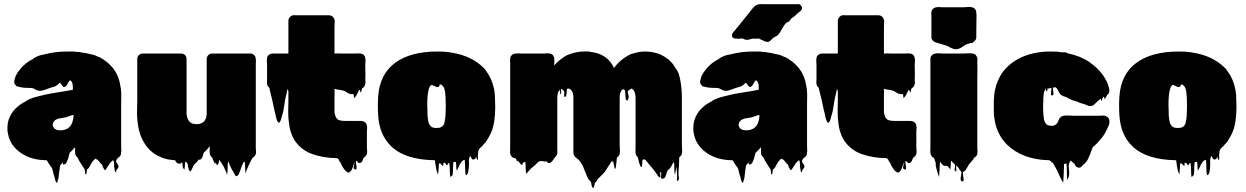

<svg xmlns="http://www.w3.org/2000/svg" viewBox="-20 -786 6193 954"><path d="M583 -36Q583 -32 582 -30Q582 -17 577 -11Q576 -9 573 -6.5Q570 -4 567 -2Q556 9 557 16Q558 23 563 28Q568 33 569 40Q570 47 559 58Q558 61 557.5 64.5Q557 68 555 70Q554 71 551 65Q550 60 549 54Q548 48 547 42Q546 25 546.5 22.5Q547 20 542 9L538 13Q535 16 532.5 18Q530 20 527 24Q523 30 519 36Q515 42 511 48Q510 49 508 53Q506 57 504 58Q499 60 496 53Q493 46 491 44Q490 41 489.5 38Q489 35 487 32Q485 31 481 27Q479 25 478 23L468 11L463 6Q461 7 458 5Q455 3 453 2Q448 7 448 8Q440 15 434.5 24.5Q429 34 424 44Q423 46 420.5 49Q418 52 415 54Q413 56 412 56Q411 62 410.5 68.5Q410 75 408 81Q407 82 405.5 80.5Q404 79 404 78Q402 70 402.5 66.5Q403 63 399 51Q398 51 397.5 50.5Q397 50 397 50Q397 49 395 47Q395 45 393.5 44Q392 43 392 43L383 28L371 9Q370 5 368 1.5Q366 -2 364 -5L363 -6Q359 -9 355 -16Q355 -17 354.5 -17.5Q354 -18 354 -19Q353 -24 353 -30.5Q353 -37 353 -47V-55Q351 -53 350 -51L347 -48Q338 -37 327 -28Q323 -18 321 -7.5Q319 3 314 13Q313 17 310.5 21.5Q308 26 304 29Q303 30 298.5 31Q294 32 293 31Q292 28 292 24.5Q292 21 292 18Q291 21 289.5 23.5Q288 26 286 28Q285 30 283 31.5Q281 33 279 35Q276 51 274.5 65.5Q273 80 271 96Q270 100 269 104.5Q268 109 266 114Q266 119 263 122Q262 123 259 120Q258 118 257 115.5Q256 113 255 111Q254 106 251 94.5Q248 83 246 79Q245 75 244 70.5Q243 66 242 62Q241 59 240.5 55.5Q240 52 238 48L235 45Q232 41 229 36.5Q226 32 223 28Q222 25 220 22.5Q218 20 216 16Q215 14 214 12.5Q213 11 211 10H203Q138 8 91.5 -21Q45 -50 27 -95Q26 -98 25 -101Q24 -104 23 -107Q23 -108 22.5 -109Q22 -110 22 -111Q21 -116 20 -120.5Q19 -125 18 -129Q17 -135 17 -141.5Q17 -148 17 -154Q17 -158 17.5 -161Q18 -164 18 -168L19 -175Q22 -191 28 -204Q42 -236 71 -259Q77 -264 83 -268Q89 -272 96 -276L109 -283Q111 -285 114 -287Q117 -289 120 -290Q122 -292 125 -293Q128 -294 131 -295Q142 -300 153.5 -303Q165 -306 177 -309Q191 -313 205.5 -316Q220 -319 236 -322L260 -326Q274 -328 287.5 -330.5Q301 -333 315 -335Q319 -335 320 -336L342 -340V-356Q342 -352 341.5 -358Q341 -364 341 -365Q341 -364 340.5 -367.5Q340 -371 340 -370Q340 -371 339.5 -372Q339 -373 339 -374Q337 -380 331 -386Q330 -386 330 -386.5Q330 -387 328 -387Q326 -386 323.5 -383Q321 -380 320 -378Q317 -373 313 -365.5Q309 -358 303 -355Q296 -351 290 -360Q284 -369 280 -373Q278 -375 277 -375L268 -366Q265 -364 262 -362Q259 -360 256 -358Q250 -355 243.5 -353.5Q237 -352 231 -350Q219 -346 207.5 -341.5Q196 -337 184 -335Q169 -333 156 -341.5Q143 -350 128 -349Q114 -349 100.5 -350Q87 -351 73 -355Q69 -357 68 -357Q67 -357 66 -356Q65 -355 64 -356Q63 -357 62.5 -358Q62 -359 60 -360Q59 -362 57 -364Q55 -366 55 -366Q54 -367 52 -371Q50 -377 51 -383.5Q52 -390 54 -396Q55 -399 56 -402Q57 -405 58 -409Q68 -428 80 -442Q91 -456 106.5 -469Q122 -482 142 -492Q150 -499 161 -504Q171 -509 182.5 -512Q194 -515 206 -517Q229 -523 256 -526.5Q283 -530 315 -530H335Q341 -530 346 -530Q351 -530 354 -529L361 -528H366Q379 -528 385 -525Q402 -524 419 -519Q431 -517 442.5 -514Q454 -511 463 -506Q476 -502 488.5 -494Q501 -486 511 -478Q511 -477 511.5 -477Q512 -477 512 -477Q515 -475 517.5 -472.5Q520 -470 522 -468Q570 -425 579 -353Q580 -352 580 -350Q583 -329 582.5 -308Q582 -287 582 -266V-59Q582 -54 582.5 -48Q583 -42 583 -36ZM345 -203V-215Q345 -216 343 -215Q342 -215 340.5 -214.5Q339 -214 338 -214Q334 -212 329 -210.5Q324 -209 319 -207Q309 -203 298.5 -201.5Q288 -200 277 -198Q272 -197 266 -195Q260 -193 255 -190Q251 -187 249 -184Q242 -175 242 -166Q242 -159 249 -148Q251 -147 253.5 -145.5Q256 -144 259 -142L264 -140Q277 -139 278 -138.5Q279 -138 290 -139Q333 -145 342 -188Q344 -194 344 -199Q344 -202 345 -203Z M1252 -27Q1251 -25 1251 -22.5Q1251 -20 1250 -18Q1250 -17 1249.5 -16.5Q1249 -16 1249 -16Q1249 -15 1248.5 -14.5Q1248 -14 1248 -14Q1248 -14 1246 -12Q1245 -9 1239 -5Q1237 -2 1234 0Q1231 4 1228.5 9Q1226 14 1224 18Q1220 26 1216 35Q1212 44 1208 53L1204 63Q1203 65 1202 70.5Q1201 76 1200 73Q1198 59 1198 45Q1198 31 1196 17Q1196 17 1192 19Q1191 19 1191 19.5Q1191 20 1190 20Q1186 27 1182.5 36Q1179 45 1176 54Q1175 57 1174 60.5Q1173 64 1171 68Q1169 72 1167 77.5Q1165 83 1160 87Q1153 93 1147.5 83.5Q1142 74 1140 69Q1138 65 1135 60.5Q1132 56 1130 52Q1127 46 1124 40Q1121 34 1119 28L1116 19Q1113 17 1113 18Q1111 34 1111 49.5Q1111 65 1109 81Q1108 83 1107 78.5Q1106 74 1105 72Q1103 69 1101 63Q1097 55 1093.5 46.5Q1090 38 1085 31Q1079 21 1069 8Q1068 13 1067.5 18Q1067 23 1065 28Q1064 29 1063 30Q1062 31 1061 33Q1057 33 1057 34L1052 21Q1052 22 1051 24Q1050 26 1049 28Q1048 29 1047 26Q1046 23 1045 22Q1043 18 1041 13.5Q1039 9 1037 5Q1036 3 1035.5 0Q1035 -3 1033 -5Q1031 -6 1030 -7Q1029 -9 1027 -11Q1025 -15 1024 -16Q1022 -22 1022 -26Q1021 -31 1021.5 -35.5Q1022 -40 1022 -47V-60Q1021 -58 1018 -55Q1017 -52 1010 -45L1007 -42Q1007 -41 1006.5 -41Q1006 -41 1006 -40L993 -28Q989 -19 987 -9.5Q985 0 977 6Q970 12 968 4Q967 8 965 10.5Q963 13 958 19L953 24Q947 28 943 34L935 51Q934 53 931.5 58Q929 63 927 65Q923 66 921.5 63Q920 60 919 58Q918 55 917 51.5Q916 48 915 45Q914 40 913.5 35Q913 30 911 26Q907 22 905 19H904Q903 19 902 18Q901 17 900 18Q899 28 898.5 38Q898 48 896 58Q896 59 895 56Q894 53 892 52Q891 50 890 49Q889 48 888 46Q887 40 887 33.5Q887 27 885 21Q884 22 884 21.5Q884 21 884 21Q883 22 881 22Q881 23 880.5 23Q880 23 880 23Q879 24 878.5 25Q878 26 876 27Q875 28 873 27.5Q871 27 869 27Q861 26 857 21.5Q853 17 850 10H845Q843 10 841 9.5Q839 9 837 9Q831 9 828 8Q820 7 812 5.5Q804 4 796 1Q789 0 782 -4Q772 -8 762.5 -13Q753 -18 744 -24Q726 -37 714 -52Q709 -57 705 -63.5Q701 -70 696 -77Q683 -98 674.5 -125.5Q666 -153 663 -186Q660 -209 661 -237Q662 -265 662 -286V-493Q662 -502 667 -509L673 -515Q680 -520 688.5 -520Q697 -520 705 -520H880Q884 -520 890 -518Q899 -515 902 -509Q904 -507 906 -501Q907 -497 907 -488V-218Q909 -205 913.5 -193.5Q918 -182 933 -173Q939 -171 941 -171Q946 -170 949.5 -169.5Q953 -169 957 -169Q962 -169 965.5 -169.5Q969 -170 973 -171Q975 -171 976 -172Q978 -173 980.5 -174Q983 -175 985 -176L993 -181Q998 -188 1003 -197Q1005 -202 1005.5 -207Q1006 -212 1007 -217V-493Q1007 -504 1015 -512Q1023 -520 1034 -520H1208Q1221 -520 1227.5 -520Q1234 -520 1243 -512Q1248 -507 1249.5 -501.5Q1251 -496 1251 -491Q1252 -486 1251.5 -480Q1251 -474 1251 -469V-55Q1251 -51 1251 -47Q1251 -43 1252 -38ZM1029 -8Q1029 -8 1029 -8Q1029 -8 1030 -7Q1030 -7 1030 -7Q1030 -7 1030 -7Q1029 -8 1029 -8Z M1803 -22V-20Q1802 -19 1802 -18Q1802 -17 1801.5 -17Q1801 -17 1801 -16Q1801 -15 1799 -13Q1797 -10 1794.5 -7.5Q1792 -5 1788 -3Q1784 3 1782.5 9Q1781 15 1776 20Q1769 26 1763 23.5Q1757 21 1753 14Q1749 14 1749 15Q1748 21 1750 31.5Q1752 42 1752 49.5Q1752 57 1745 56Q1735 54 1738 41.5Q1741 29 1741 19Q1737 31 1732.5 46Q1728 61 1718 69Q1711 74 1705 69Q1699 64 1694 60Q1686 50 1680 39Q1674 28 1669 16Q1669 17 1668.5 18.5Q1668 20 1668 21Q1667 18 1666.5 15Q1666 12 1664 8L1656 0H1655Q1587 -1 1533 -20Q1479 -39 1447 -84Q1443 -89 1439.5 -96Q1436 -103 1433 -109Q1431 -114 1429 -119.5Q1427 -125 1425 -130Q1421 -142 1418.5 -155.5Q1416 -169 1415 -182Q1412 -202 1412 -232Q1412 -262 1413 -285V-333L1409 -345L1401 -309Q1401 -307 1400 -306Q1395 -284 1391.5 -256.5Q1388 -229 1380 -207Q1379 -201 1377 -194.5Q1375 -188 1372 -183Q1370 -179 1370 -179Q1365 -174 1362 -179Q1359 -181 1357.5 -185.5Q1356 -190 1354 -194L1351 -206L1348 -221Q1345 -232 1342.5 -242.5Q1340 -253 1338 -264Q1335 -278 1332 -292Q1329 -306 1325 -320L1320 -341Q1320 -343 1319.5 -344Q1319 -345 1319 -346Q1319 -349 1317 -351Q1316 -352 1315 -353.5Q1314 -355 1312 -356Q1312 -356 1309 -361Q1309 -362 1308.5 -362.5Q1308 -363 1308 -364Q1308 -365 1307.5 -366Q1307 -367 1307 -368Q1306 -374 1306.5 -381Q1307 -388 1307 -395V-462Q1307 -471 1306 -482Q1305 -493 1308 -502Q1311 -512 1319 -515Q1324 -519 1328.5 -519.5Q1333 -520 1337 -520H1413V-683Q1413 -692 1420 -701Q1421 -703 1425 -705Q1428 -708 1432 -709Q1437 -711 1442 -710.5Q1447 -710 1452 -710H1615Q1626 -710 1633 -703Q1638 -700 1641 -691Q1643 -687 1643 -683.5Q1643 -680 1643 -675Q1643 -669 1642.5 -663Q1642 -657 1642 -651V-520H1650Q1657 -521 1664 -520.5Q1671 -520 1678 -520H1740Q1748 -520 1756.5 -520.5Q1765 -521 1773 -520Q1792 -517 1795 -497Q1797 -489 1796 -480Q1795 -471 1795 -463Q1795 -446 1795.5 -426.5Q1796 -407 1795 -389Q1796 -386 1796 -378Q1796 -369 1793 -363Q1792 -358 1788 -354Q1787 -353 1786 -352Q1785 -351 1784 -350Q1784 -350 1783.5 -349.5Q1783 -349 1782 -349Q1782 -349 1781.5 -348.5Q1781 -348 1780 -348Q1779 -346 1778.5 -344Q1778 -342 1777 -340Q1777 -336 1775 -332Q1775 -326 1772 -327Q1770 -327 1770 -332Q1770 -338 1768 -339Q1768 -341 1766 -339Q1766 -339 1764 -337Q1763 -336 1762 -334Q1761 -332 1760 -330Q1757 -325 1754.5 -319Q1752 -313 1748 -308Q1747 -307 1746.5 -306Q1746 -305 1744 -303Q1743 -302 1742 -300Q1741 -298 1740 -299Q1738 -304 1738 -309Q1738 -314 1736 -319Q1734 -318 1729 -318Q1723 -318 1717 -320Q1708 -323 1700.5 -328.5Q1693 -334 1685 -336Q1678 -338 1671.5 -339Q1665 -340 1658 -341Q1652 -341 1646 -344Q1647 -344 1644.5 -344.5Q1642 -345 1642 -345V-337Q1643 -333 1642.5 -323.5Q1642 -314 1642 -306V-235Q1642 -232 1642 -229Q1642 -226 1643 -223Q1644 -219 1645 -214.5Q1646 -210 1648 -206Q1655 -191 1668 -188Q1681 -185 1697 -185H1776Q1782 -185 1790 -181Q1799 -176 1802 -166Q1803 -164 1803 -161Q1805 -154 1804 -146.5Q1803 -139 1803 -132V-55Q1803 -48 1804 -39Q1805 -30 1803 -22Z M2440 -276Q2441 -260 2440.5 -244Q2440 -228 2439 -213Q2437 -182 2430 -155.5Q2423 -129 2410 -107Q2406 -100 2402 -93Q2398 -86 2393 -79Q2388 -73 2382 -68Q2382 -67 2381.5 -66.5Q2381 -66 2381 -66Q2377 -60 2371 -56Q2370 -55 2369 -54Q2368 -53 2366 -51Q2365 -50 2364 -49Q2363 -48 2362 -47L2356 -34Q2356 -30 2356 -26.5Q2356 -23 2355 -19Q2354 -12 2355 -0.5Q2356 11 2351 7Q2348 4 2347.5 -0.5Q2347 -5 2347 -9Q2347 -7 2345 -5Q2344 -2 2341.5 1.5Q2339 5 2335 6Q2328 9 2323.5 1.5Q2319 -6 2317 -10Q2317 -10 2317 -10.5Q2317 -11 2316 -12Q2309 1 2310 17.5Q2311 34 2309 50Q2309 54 2308 59.5Q2307 65 2306 70Q2305 76 2301 81Q2301 84 2297 84Q2293 82 2293 79Q2291 62 2291 44Q2291 26 2289 9Q2289 9 2288.5 8.5Q2288 8 2287 8Q2284 9 2281 11Q2278 13 2276 15Q2269 22 2264 32Q2261 38 2258.5 44Q2256 50 2253 55Q2252 56 2250.5 59.5Q2249 63 2249 62Q2247 51 2247 40Q2247 29 2245 19Q2247 19 2239.5 18.5Q2232 18 2233 19Q2231 35 2231 51Q2231 67 2229 83Q2229 84 2225.5 87Q2222 90 2221 91Q2220 92 2218.5 92.5Q2217 93 2217 92Q2215 75 2215 57.5Q2215 40 2212 23Q2209 24 2207 26Q2205 28 2205 28Q2204 29 2203.5 31.5Q2203 34 2201 36Q2200 36 2196 32Q2195 30 2194.5 28Q2194 26 2192 25Q2192 24 2191.5 24Q2191 24 2191 24Q2190 23 2190 23.5Q2190 24 2189 23H2183Q2183 27 2183 31Q2183 35 2181 40Q2181 40 2173 31Q2168 26 2168 26.5Q2168 27 2165 26Q2161 26 2161 25Q2160 39 2159.5 52.5Q2159 66 2157 80Q2157 82 2155.5 78Q2154 74 2153 72Q2152 69 2151 66.5Q2150 64 2149 61Q2146 48 2144.5 35.5Q2143 23 2141 10H2135Q1999 7 1930 -53L1924 -59Q1865 -115 1859 -213Q1856 -260 1859 -307Q1867 -418 1943.5 -474Q2020 -530 2153 -530H2162Q2176 -530 2190 -529Q2204 -528 2217 -526Q2219 -526 2220 -525Q2323 -510 2385 -447Q2387 -445 2390.5 -440.5Q2394 -436 2395 -434Q2423 -397 2433 -351Q2433 -350 2433.5 -349Q2434 -348 2434 -347Q2438 -330 2439 -311.5Q2440 -293 2440 -276ZM2122 -157Q2125 -155 2129 -153Q2140 -150 2146 -150Q2152 -150 2158 -151H2164Q2168 -153 2171.5 -154.5Q2175 -156 2178 -158Q2186 -166 2188.5 -177Q2191 -188 2192 -198Q2193 -204 2193.5 -211Q2194 -218 2194 -225Q2195 -239 2195 -258Q2195 -277 2194 -292Q2194 -297 2194 -302Q2194 -307 2193 -311Q2193 -315 2192.5 -318.5Q2192 -322 2192 -326Q2189 -352 2178 -361Q2174 -365 2172.5 -365.5Q2171 -366 2169 -366Q2168 -366 2167 -366.5Q2166 -367 2165 -366Q2164 -365 2163.5 -361.5Q2163 -358 2161 -356Q2160 -354 2155.5 -353.5Q2151 -353 2149 -354Q2143 -355 2138 -360H2132Q2131 -361 2130 -362.5Q2129 -364 2127 -365Q2124 -365 2121 -362Q2114 -356 2111 -345.5Q2108 -335 2106 -321Q2105 -318 2105 -313Q2105 -310 2104.5 -306.5Q2104 -303 2104 -299Q2103 -291 2103 -280Q2103 -269 2103 -258Q2103 -251 2103.5 -244.5Q2104 -238 2104 -231Q2104 -224 2104 -217Q2104 -210 2105 -205Q2107 -187 2109.5 -177Q2112 -167 2122 -157Z M3368 -67Q3368 -57 3369 -45Q3370 -33 3368 -22Q3368 -21 3367.5 -20.5Q3367 -20 3367 -18Q3366 -15 3362 -11Q3359 -7 3355 -4Q3354 16 3353.5 36Q3353 56 3351 76Q3351 85 3353 95.5Q3355 106 3348 112Q3342 116 3343.5 102.5Q3345 89 3344 82Q3343 71 3343 61Q3343 51 3342 41Q3341 47 3341 47Q3341 47 3341 49Q3341 51 3337 64Q3336 68 3335 76.5Q3334 85 3333 81Q3330 66 3330.5 50.5Q3331 35 3329 19Q3329 19 3328.5 19Q3328 19 3328 20Q3326 22 3324 25Q3322 28 3320 31Q3320 32 3318 36Q3315 40 3312.5 44.5Q3310 49 3306 53Q3300 59 3297 61Q3293 70 3289 85Q3285 100 3273 102Q3266 103 3265 97Q3264 91 3265 83Q3266 75 3265 71Q3264 69 3262.5 68.5Q3261 68 3261 69Q3259 75 3261 86Q3263 97 3257 95Q3250 91 3247 86Q3247 86 3246.5 83.5Q3246 81 3244 80Q3241 76 3238 71.5Q3235 67 3232 63L3220 48L3217 45Q3212 40 3205 30.5Q3198 21 3191 13L3189 11Q3187 9 3181 5Q3180 5 3178 7Q3173 7 3173 8Q3171 16 3171 25Q3171 34 3169 43Q3167 45 3165 43Q3162 41 3159.5 33.5Q3157 26 3156 24Q3154 17 3152.5 9.5Q3151 2 3149 -5Q3147 -7 3147 -7Q3146 -8 3145 -9Q3144 -10 3143 -11Q3141 -13 3141 -15Q3140 -16 3140 -18Q3139 -18 3139 -18.5Q3139 -19 3139 -19Q3137 -27 3137.5 -36Q3138 -45 3138 -52V-290Q3138 -298 3137.5 -307Q3137 -316 3135 -323Q3135 -324 3134 -325Q3134 -327 3132 -331L3129 -337Q3127 -339 3124.5 -341.5Q3122 -344 3119 -345Q3119 -346 3118.5 -346Q3118 -346 3118 -346Q3116 -346 3114 -344Q3112 -342 3110 -341Q3098 -335 3099 -328Q3100 -321 3103 -311Q3106 -301 3098 -286Q3098 -286 3093 -288Q3090 -291 3089 -293Q3088 -304 3087.5 -315Q3087 -326 3085 -337Q3082 -338 3082 -341H3081Q3074 -343 3073 -342Q3066 -336 3061 -322Q3060 -318 3059.5 -312Q3059 -306 3059 -301V-65Q3059 -55 3060 -44Q3061 -33 3059 -22Q3059 -22 3058.5 -19.5Q3058 -17 3058 -18Q3057 -16 3056 -14Q3055 -12 3053 -10Q3051 -8 3048 -5.5Q3045 -3 3045 -3Q3044 6 3043.5 15Q3043 24 3041 33Q3041 43 3038 52Q3038 53 3036.5 53Q3035 53 3035 52Q3033 50 3031 37Q3029 24 3028 23Q3028 21 3027.5 19.5Q3027 18 3027 17Q3025 19 3024 19Q3022 15 3022 13Q3018 17 3014.5 22Q3011 27 3008 33Q3004 38 3001 43Q2998 48 2995 53Q2991 58 2988 63.5Q2985 69 2980 74Q2975 80 2969 85Q2963 90 2958 96L2950 104Q2948 108 2944.5 113.5Q2941 119 2936 122Q2935 126 2934.5 130Q2934 134 2932 139Q2931 141 2930.5 143.5Q2930 146 2928 148Q2926 149 2923 144Q2921 141 2919 133Q2918 129 2918 125.5Q2918 122 2916 118Q2918 120 2914.5 116Q2911 112 2909 111Q2908 109 2907 107.5Q2906 106 2904 104Q2897 92 2893 81Q2889 73 2886 64Q2883 55 2879 46L2876 39Q2872 31 2868.5 25.5Q2865 20 2860 13Q2853 5 2843.5 -1.5Q2834 -8 2830 -19Q2829 -24 2829 -30.5Q2829 -37 2829 -43V-306Q2829 -310 2828.5 -313Q2828 -316 2827 -319Q2827 -321 2826.5 -322Q2826 -323 2826 -324Q2825 -327 2823.5 -330.5Q2822 -334 2820 -336Q2814 -343 2808 -346Q2806 -346 2802.5 -345.5Q2799 -345 2798 -345Q2798 -344 2797.5 -344Q2797 -344 2797 -344Q2796 -336 2795.5 -327Q2795 -318 2793 -309Q2792 -307 2788.5 -305Q2785 -303 2784 -306Q2782 -314 2783.5 -322Q2785 -330 2780 -339Q2779 -339 2779 -339.5Q2779 -340 2778 -340Q2782 -336 2782 -334.5Q2782 -333 2772 -343Q2772 -344 2768 -344Q2767 -338 2768.5 -331Q2770 -324 2765 -319Q2761 -316 2763 -325Q2765 -334 2760 -338L2757 -335V-334Q2756 -333 2753 -327Q2753 -326 2752.5 -325Q2752 -324 2752 -323Q2750 -315 2749.5 -306.5Q2749 -298 2749 -290V-47Q2749 -43 2749.5 -37.5Q2750 -32 2749 -27Q2749 -21 2748 -18L2745 -13Q2744 -11 2742.5 -9.5Q2741 -8 2739 -6Q2735 -2 2734 0Q2731 5 2727 10.5Q2723 16 2718 20Q2716 22 2714 23Q2707 26 2701.5 21.5Q2696 17 2691 13Q2691 16 2690 17Q2689 18 2684 16.5Q2679 15 2678 15Q2664 12 2654 19Q2650 23 2646 27Q2642 31 2638 35Q2632 41 2625.5 45.5Q2619 50 2614 56Q2613 57 2608.5 62Q2604 67 2598 74Q2594 78 2594 77Q2592 62 2592 47Q2592 32 2590 17Q2589 18 2587 19Q2585 20 2583 21Q2582 22 2580.5 22Q2579 22 2578 23Q2577 25 2576.5 28.5Q2576 32 2574 34Q2573 35 2569 31Q2565 27 2565 27Q2561 23 2558.5 19Q2556 15 2552 11Q2552 15 2550 16Q2548 17 2547.5 13Q2547 9 2546 8Q2545 6 2544 4Q2543 2 2542 1Q2541 0 2537 0Q2536 0 2535.5 -0.5Q2535 -1 2533 -1Q2525 -4 2520 -11Q2518 -13 2516 -19Q2514 -26 2514.5 -35Q2515 -44 2515 -51V-473Q2515 -478 2514.5 -483.5Q2514 -489 2515 -494Q2515 -498 2517 -504Q2519 -508 2520.5 -509.5Q2522 -511 2523 -512Q2528 -518 2540 -520Q2548 -521 2555.5 -520.5Q2563 -520 2570 -520H2687Q2691 -521 2694.5 -521Q2698 -521 2702 -521Q2704 -521 2706.5 -520.5Q2709 -520 2711 -520Q2721 -519 2727.5 -511.5Q2734 -504 2734 -493Q2735 -488 2734.5 -483Q2734 -478 2734 -473V-460Q2736 -462 2736 -463Q2737 -463 2737 -463.5Q2737 -464 2737 -464L2745 -473Q2749 -477 2753.5 -480.5Q2758 -484 2762 -488Q2764 -490 2765.5 -491Q2767 -492 2769 -493Q2769 -493 2775 -497.5Q2781 -502 2782 -503Q2783 -503 2787 -506Q2795 -511 2803 -514Q2811 -517 2820 -520Q2832 -524 2845.5 -526.5Q2859 -529 2873 -530H2878Q2893 -531 2903 -530Q2906 -530 2909 -529.5Q2912 -529 2915 -528Q2998 -519 3031 -448L3037 -456Q3039 -459 3041.5 -462Q3044 -465 3046 -467L3058 -479Q3080 -499 3106 -513Q3111 -516 3117 -518Q3123 -520 3129 -521Q3156 -530 3184 -530Q3216 -530 3244 -521.5Q3272 -513 3295 -495Q3300 -492 3304 -488.5Q3308 -485 3312 -480Q3320 -473 3326 -464Q3332 -455 3338 -445Q3342 -441 3343 -438Q3350 -429 3354 -414.5Q3358 -400 3361 -383Q3362 -380 3362 -377Q3362 -374 3363 -371Q3365 -357 3366.5 -340.5Q3368 -324 3368 -307V-291Q3368 -280 3368 -256Q3368 -232 3368 -204Q3368 -176 3368 -152Q3368 -128 3368 -117Z M3991 -36Q3991 -32 3990 -30Q3990 -17 3985 -11Q3984 -9 3981 -6.5Q3978 -4 3975 -2Q3964 9 3965 16Q3966 23 3971 28Q3976 33 3977 40Q3978 47 3967 58Q3966 61 3965.5 64.5Q3965 68 3963 70Q3962 71 3959 65Q3958 60 3957 54Q3956 48 3955 42Q3954 25 3954.5 22.5Q3955 20 3950 9L3946 13Q3943 16 3940.5 18Q3938 20 3935 24Q3931 30 3927 36Q3923 42 3919 48Q3918 49 3916 53Q3914 57 3912 58Q3907 60 3904 53Q3901 46 3899 44Q3898 41 3897.5 38Q3897 35 3895 32Q3893 31 3889 27Q3887 25 3886 23L3876 11L3871 6Q3869 7 3866 5Q3863 3 3861 2Q3856 7 3856 8Q3848 15 3842.5 24.5Q3837 34 3832 44Q3831 46 3828.5 49Q3826 52 3823 54Q3821 56 3820 56Q3819 62 3818.5 68.5Q3818 75 3816 81Q3815 82 3813.5 80.5Q3812 79 3812 78Q3810 70 3810.5 66.5Q3811 63 3807 51Q3806 51 3805.5 50.5Q3805 50 3805 50Q3805 49 3803 47Q3803 45 3801.5 44Q3800 43 3800 43L3791 28L3779 9Q3778 5 3776 1.5Q3774 -2 3772 -5L3771 -6Q3767 -9 3763 -16Q3763 -17 3762.5 -17.5Q3762 -18 3762 -19Q3761 -24 3761 -30.5Q3761 -37 3761 -47V-55Q3759 -53 3758 -51L3755 -48Q3746 -37 3735 -28Q3731 -18 3729 -7.5Q3727 3 3722 13Q3721 17 3718.5 21.5Q3716 26 3712 29Q3711 30 3706.5 31Q3702 32 3701 31Q3700 28 3700 24.5Q3700 21 3700 18Q3699 21 3697.5 23.5Q3696 26 3694 28Q3693 30 3691 31.5Q3689 33 3687 35Q3684 51 3682.5 65.5Q3681 80 3679 96Q3678 100 3677 104.5Q3676 109 3674 114Q3674 119 3671 122Q3670 123 3667 120Q3666 118 3665 115.5Q3664 113 3663 111Q3662 106 3659 94.5Q3656 83 3654 79Q3653 75 3652 70.5Q3651 66 3650 62Q3649 59 3648.5 55.5Q3648 52 3646 48L3643 45Q3640 41 3637 36.5Q3634 32 3631 28Q3630 25 3628 22.5Q3626 20 3624 16Q3623 14 3622 12.5Q3621 11 3619 10H3611Q3546 8 3499.5 -21Q3453 -50 3435 -95Q3434 -98 3433 -101Q3432 -104 3431 -107Q3431 -108 3430.5 -109Q3430 -110 3430 -111Q3429 -116 3428 -120.5Q3427 -125 3426 -129Q3425 -135 3425 -141.5Q3425 -148 3425 -154Q3425 -158 3425.5 -161Q3426 -164 3426 -168L3427 -175Q3430 -191 3436 -204Q3450 -236 3479 -259Q3485 -264 3491 -268Q3497 -272 3504 -276L3517 -283Q3519 -285 3522 -287Q3525 -289 3528 -290Q3530 -292 3533 -293Q3536 -294 3539 -295Q3550 -300 3561.5 -303Q3573 -306 3585 -309Q3599 -313 3613.5 -316Q3628 -319 3644 -322L3668 -326Q3682 -328 3695.5 -330.5Q3709 -333 3723 -335Q3727 -335 3728 -336L3750 -340V-356Q3750 -352 3749.5 -358Q3749 -364 3749 -365Q3749 -364 3748.5 -367.5Q3748 -371 3748 -370Q3748 -371 3747.5 -372Q3747 -373 3747 -374Q3745 -380 3739 -386Q3738 -386 3738 -386.5Q3738 -387 3736 -387Q3734 -386 3731.5 -383Q3729 -380 3728 -378Q3725 -373 3721 -365.5Q3717 -358 3711 -355Q3704 -351 3698 -360Q3692 -369 3688 -373Q3686 -375 3685 -375L3676 -366Q3673 -364 3670 -362Q3667 -360 3664 -358Q3658 -355 3651.5 -353.5Q3645 -352 3639 -350Q3627 -346 3615.5 -341.5Q3604 -337 3592 -335Q3577 -333 3564 -341.5Q3551 -350 3536 -349Q3522 -349 3508.5 -350Q3495 -351 3481 -355Q3477 -357 3476 -357Q3475 -357 3474 -356Q3473 -355 3472 -356Q3471 -357 3470.5 -358Q3470 -359 3468 -360Q3467 -362 3465 -364Q3463 -366 3463 -366Q3462 -367 3460 -371Q3458 -377 3459 -383.5Q3460 -390 3462 -396Q3463 -399 3464 -402Q3465 -405 3466 -409Q3476 -428 3488 -442Q3499 -456 3514.5 -469Q3530 -482 3550 -492Q3558 -499 3569 -504Q3579 -509 3590.5 -512Q3602 -515 3614 -517Q3637 -523 3664 -526.5Q3691 -530 3723 -530H3743Q3749 -530 3754 -530Q3759 -530 3762 -529L3769 -528H3774Q3787 -528 3793 -525Q3810 -524 3827 -519Q3839 -517 3850.5 -514Q3862 -511 3871 -506Q3884 -502 3896.5 -494Q3909 -486 3919 -478Q3919 -477 3919.5 -477Q3920 -477 3920 -477Q3923 -475 3925.5 -472.5Q3928 -470 3930 -468Q3978 -425 3987 -353Q3988 -352 3988 -350Q3991 -329 3990.5 -308Q3990 -287 3990 -266V-59Q3990 -54 3990.5 -48Q3991 -42 3991 -36ZM3753 -203V-215Q3753 -216 3751 -215Q3750 -215 3748.5 -214.5Q3747 -214 3746 -214Q3742 -212 3737 -210.5Q3732 -209 3727 -207Q3717 -203 3706.5 -201.5Q3696 -200 3685 -198Q3680 -197 3674 -195Q3668 -193 3663 -190Q3659 -187 3657 -184Q3650 -175 3650 -166Q3650 -159 3657 -148Q3659 -147 3661.5 -145.5Q3664 -144 3667 -142L3672 -140Q3685 -139 3686 -138.5Q3687 -138 3698 -139Q3741 -145 3750 -188Q3752 -194 3752 -199Q3752 -202 3753 -203ZM3960 -758Q3969 -748 3962 -736Q3959 -732 3955 -729Q3951 -726 3947 -723Q3941 -718 3936 -713Q3931 -708 3925 -703Q3923 -701 3919.5 -699Q3916 -697 3913 -695Q3909 -691 3906 -686.5Q3903 -682 3898 -678Q3895 -676 3891.5 -675Q3888 -674 3886 -672Q3879 -665 3874 -656.5Q3869 -648 3864 -640Q3860 -632 3855 -624Q3850 -616 3843 -610Q3838 -606 3832 -603.5Q3826 -601 3821 -597Q3814 -591 3808 -584Q3802 -577 3791 -578Q3782 -579 3774 -583.5Q3766 -588 3758 -591Q3756 -592 3752.5 -593.5Q3749 -595 3747 -595Q3745 -595 3743 -594.5Q3741 -594 3739 -594Q3733 -593 3727 -594Q3721 -595 3715 -593Q3709 -592 3703.5 -590Q3698 -588 3692 -588Q3685 -587 3678.5 -591Q3672 -595 3664 -595Q3663 -595 3660.5 -594.5Q3658 -594 3656 -594Q3652 -593 3645.5 -593.5Q3639 -594 3629 -595Q3628 -595 3628 -596Q3625 -596 3623 -598Q3622 -598 3621 -599Q3615 -606 3618 -616Q3620 -622 3622 -624Q3626 -630 3629 -632L3651 -659L3697 -716Q3705 -726 3713 -736.5Q3721 -747 3731 -756Q3733 -758 3737 -760Q3747 -765 3754 -765Q3763 -766 3772.5 -765.5Q3782 -765 3791 -765H3933Q3937 -765 3941.5 -765.5Q3946 -766 3950 -765Q3956 -764 3959 -759Q3960 -759 3960 -758.5Q3960 -758 3960 -758Z M4533 -22V-20Q4532 -19 4532 -18Q4532 -17 4531.5 -17Q4531 -17 4531 -16Q4531 -15 4529 -13Q4527 -10 4524.5 -7.5Q4522 -5 4518 -3Q4514 3 4512.5 9Q4511 15 4506 20Q4499 26 4493 23.5Q4487 21 4483 14Q4479 14 4479 15Q4478 21 4480 31.5Q4482 42 4482 49.5Q4482 57 4475 56Q4465 54 4468 41.5Q4471 29 4471 19Q4467 31 4462.5 46Q4458 61 4448 69Q4441 74 4435 69Q4429 64 4424 60Q4416 50 4410 39Q4404 28 4399 16Q4399 17 4398.5 18.5Q4398 20 4398 21Q4397 18 4396.5 15Q4396 12 4394 8L4386 0H4385Q4317 -1 4263 -20Q4209 -39 4177 -84Q4173 -89 4169.5 -96Q4166 -103 4163 -109Q4161 -114 4159 -119.5Q4157 -125 4155 -130Q4151 -142 4148.5 -155.5Q4146 -169 4145 -182Q4142 -202 4142 -232Q4142 -262 4143 -285V-333L4139 -345L4131 -309Q4131 -307 4130 -306Q4125 -284 4121.5 -256.5Q4118 -229 4110 -207Q4109 -201 4107 -194.5Q4105 -188 4102 -183Q4100 -179 4100 -179Q4095 -174 4092 -179Q4089 -181 4087.5 -185.5Q4086 -190 4084 -194L4081 -206L4078 -221Q4075 -232 4072.5 -242.5Q4070 -253 4068 -264Q4065 -278 4062 -292Q4059 -306 4055 -320L4050 -341Q4050 -343 4049.5 -344Q4049 -345 4049 -346Q4049 -349 4047 -351Q4046 -352 4045 -353.5Q4044 -355 4042 -356Q4042 -356 4039 -361Q4039 -362 4038.5 -362.5Q4038 -363 4038 -364Q4038 -365 4037.5 -366Q4037 -367 4037 -368Q4036 -374 4036.5 -381Q4037 -388 4037 -395V-462Q4037 -471 4036 -482Q4035 -493 4038 -502Q4041 -512 4049 -515Q4054 -519 4058.5 -519.5Q4063 -520 4067 -520H4143V-683Q4143 -692 4150 -701Q4151 -703 4155 -705Q4158 -708 4162 -709Q4167 -711 4172 -710.5Q4177 -710 4182 -710H4345Q4356 -710 4363 -703Q4368 -700 4371 -691Q4373 -687 4373 -683.5Q4373 -680 4373 -675Q4373 -669 4372.5 -663Q4372 -657 4372 -651V-520H4380Q4387 -521 4394 -520.5Q4401 -520 4408 -520H4470Q4478 -520 4486.5 -520.5Q4495 -521 4503 -520Q4522 -517 4525 -497Q4527 -489 4526 -480Q4525 -471 4525 -463Q4525 -446 4525.5 -426.5Q4526 -407 4525 -389Q4526 -386 4526 -378Q4526 -369 4523 -363Q4522 -358 4518 -354Q4517 -353 4516 -352Q4515 -351 4514 -350Q4514 -350 4513.5 -349.5Q4513 -349 4512 -349Q4512 -349 4511.5 -348.5Q4511 -348 4510 -348Q4509 -346 4508.5 -344Q4508 -342 4507 -340Q4507 -336 4505 -332Q4505 -326 4502 -327Q4500 -327 4500 -332Q4500 -338 4498 -339Q4498 -341 4496 -339Q4496 -339 4494 -337Q4493 -336 4492 -334Q4491 -332 4490 -330Q4487 -325 4484.5 -319Q4482 -313 4478 -308Q4477 -307 4476.5 -306Q4476 -305 4474 -303Q4473 -302 4472 -300Q4471 -298 4470 -299Q4468 -304 4468 -309Q4468 -314 4466 -319Q4464 -318 4459 -318Q4453 -318 4447 -320Q4438 -323 4430.5 -328.5Q4423 -334 4415 -336Q4408 -338 4401.5 -339Q4395 -340 4388 -341Q4382 -341 4376 -344Q4377 -344 4374.5 -344.5Q4372 -345 4372 -345V-337Q4373 -333 4372.5 -323.5Q4372 -314 4372 -306V-235Q4372 -232 4372 -229Q4372 -226 4373 -223Q4374 -219 4375 -214.5Q4376 -210 4378 -206Q4385 -191 4398 -188Q4411 -185 4427 -185H4506Q4512 -185 4520 -181Q4529 -176 4532 -166Q4533 -164 4533 -161Q4535 -154 4534 -146.5Q4533 -139 4533 -132V-55Q4533 -48 4534 -39Q4535 -30 4533 -22Z M4737 -542Q4725 -540 4712.5 -545Q4700 -550 4688 -557Q4685 -558 4681.5 -559.5Q4678 -561 4674 -562Q4666 -564 4657.5 -566.5Q4649 -569 4641 -572Q4638 -573 4635.5 -573.5Q4633 -574 4630 -575L4622 -578Q4621 -580 4619.5 -581Q4618 -582 4616 -583Q4609 -590 4608 -598V-700Q4608 -709 4607.5 -720Q4607 -731 4613 -739L4619 -745Q4622 -747 4628 -749Q4636 -751 4644.5 -751Q4653 -751 4660 -750H4773Q4782 -751 4791.5 -751.5Q4801 -752 4810 -750Q4811 -750 4811 -749.5Q4811 -749 4812 -749Q4813 -749 4817 -747Q4822 -745 4825 -740Q4830 -734 4830.5 -729Q4831 -724 4831 -721Q4832 -717 4832 -713.5Q4832 -710 4832 -706Q4832 -685 4831.5 -663Q4831 -641 4831 -620V-602Q4831 -597 4830 -594Q4829 -589 4824 -584L4820 -580Q4818 -578 4816 -578Q4815 -577 4814.5 -575Q4814 -573 4812 -572Q4812 -572 4810 -572.5Q4808 -573 4806 -573Q4804 -573 4801 -572Q4798 -571 4796 -570Q4794 -569 4791 -568.5Q4788 -568 4786 -567Q4784 -567 4783 -566Q4776 -563 4769 -558Q4762 -553 4754 -548.5Q4746 -544 4737 -542ZM4835 -18Q4834 -17 4834 -16Q4834 -15 4833 -14V-13Q4831 -11 4829 -9Q4827 -7 4825 -5Q4825 -5 4824.5 -4.5Q4824 -4 4823 -4Q4823 -4 4822.5 -3.5Q4822 -3 4821 -3Q4819 -1 4817 3Q4816 4 4815.5 6Q4815 8 4813 9Q4809 14 4805 18.5Q4801 23 4797 28V29H4796Q4796 30 4794 32L4781 54Q4776 63 4769 67Q4765 69 4765 69Q4764 77 4766 88.5Q4768 100 4768 108.5Q4768 117 4761 115Q4753 113 4753 104.5Q4753 96 4755.5 85.5Q4758 75 4757 67Q4756 67 4753 64Q4750 61 4748 57.5Q4746 54 4744 50Q4741 47 4740 45L4731 36Q4730 43 4731.5 56Q4733 69 4728 65Q4721 60 4724 50Q4727 40 4725 32Q4724 30 4722.5 29Q4721 28 4719 26L4712 19Q4710 16 4706 12Q4704 22 4704 33Q4704 44 4702 55Q4701 56 4700 54Q4699 52 4698 51Q4695 47 4692.5 44Q4690 41 4686 39Q4681 37 4676 38Q4671 39 4666 35Q4662 32 4659.5 28.5Q4657 25 4654 21Q4653 21 4652 20Q4651 19 4650 21Q4649 38 4648.5 56Q4648 74 4646 92Q4646 94 4644.5 89.5Q4643 85 4642 83Q4640 77 4638 69.5Q4636 62 4634 56Q4630 42 4629.5 37Q4629 32 4629.5 29Q4630 26 4628.5 20.5Q4627 15 4621 -1L4615 -4Q4608 -9 4605.5 -16Q4603 -23 4603 -30Q4602 -37 4602.5 -44.5Q4603 -52 4603 -59V-493Q4603 -498 4604 -501Q4606 -507 4608 -509L4614 -515Q4618 -518 4627 -520Q4637 -522 4647.5 -521Q4658 -520 4666 -520H4765Q4777 -520 4789.5 -521Q4802 -522 4814 -520Q4816 -520 4818 -519Q4820 -518 4822.5 -517Q4825 -516 4826 -515Q4829 -512 4830 -510Q4834 -506 4836 -497Q4837 -493 4836.5 -487.5Q4836 -482 4836 -477Q4837 -458 4836.5 -439.5Q4836 -421 4836 -402V-55Q4836 -51 4836 -47Q4836 -43 4837 -38Q4837 -34 4837 -30Q4837 -26 4835 -18Z M5486 -201Q5492 -195 5492 -187Q5494 -174 5488 -160.5Q5482 -147 5477 -137Q5468 -118 5456.5 -103.5Q5445 -89 5432 -75Q5429 -72 5424.5 -68Q5420 -64 5418 -62Q5416 -61 5413 -58Q5413 -58 5411 -56Q5407 -49 5404 -40Q5401 -31 5398 -23Q5394 -15 5390 -5Q5386 5 5381 13L5375 21L5374 22Q5371 25 5368.5 27.5Q5366 30 5363 32Q5360 35 5357.5 38Q5355 41 5351 44Q5344 49 5336 46.5Q5328 44 5323 37Q5322 35 5321.5 32.5Q5321 30 5319 29Q5317 27 5317 26Q5313 24 5308 19Q5305 17 5303 14Q5301 12 5301 12Q5291 22 5290.5 35Q5290 48 5292 62Q5294 76 5291 90Q5291 93 5287 99Q5286 101 5285 105.5Q5284 110 5283 108Q5281 87 5281 66.5Q5281 46 5279 25Q5279 25 5275 27Q5274 27 5273.5 27.5Q5273 28 5271 28Q5268 28 5267 29Q5266 51 5265.5 74.5Q5265 98 5263 121Q5263 122 5262 119.5Q5261 117 5259 116L5255 109Q5252 103 5249 96.5Q5246 90 5243 84Q5233 60 5219 36Q5214 27 5209 20Q5209 22 5207 22Q5206 23 5203 17Q5197 10 5190 10Q5061 7 4984 -67L4980 -71Q4958 -94 4942.5 -124.5Q4927 -155 4922 -192Q4918 -210 4918 -228Q4918 -246 4918 -265V-266Q4918 -274 4918 -282.5Q4918 -291 4919 -300Q4919 -305 4919.5 -310Q4920 -315 4921 -320Q4921 -322 4921 -325Q4921 -328 4922 -331Q4922 -332 4922.5 -333Q4923 -334 4923 -335Q4928 -361 4938 -384.5Q4948 -408 4962 -428Q4964 -431 4969 -436Q5007 -482 5066.5 -506Q5126 -530 5199 -530Q5205 -530 5211 -530Q5217 -530 5222 -529Q5228 -531 5233 -529L5257 -526Q5271 -528 5280 -524L5286 -521Q5351 -507 5393 -477.5Q5435 -448 5460 -413Q5462 -410 5464.5 -406.5Q5467 -403 5469 -399Q5482 -380 5488 -356Q5489 -355 5489 -353.5Q5489 -352 5490 -350Q5494 -336 5491 -327Q5491 -326 5490.5 -325.5Q5490 -325 5490 -325Q5489 -321 5487 -319.5Q5485 -318 5483 -316Q5482 -315 5481 -313.5Q5480 -312 5479 -310Q5479 -310 5477 -306Q5475 -302 5473 -300Q5472 -299 5471.5 -296Q5471 -293 5469 -294Q5467 -296 5467 -299.5Q5467 -303 5465 -305Q5464 -306 5461 -303Q5459 -301 5457 -295Q5456 -292 5455.5 -288.5Q5455 -285 5453 -285Q5451 -285 5451 -289.5Q5451 -294 5449 -295Q5449 -296 5445 -292Q5441 -288 5437 -286Q5429 -279 5419 -268.5Q5409 -258 5397 -259Q5389 -259 5381 -263Q5373 -267 5365 -269Q5361 -271 5355.5 -272Q5350 -273 5345 -275Q5341 -277 5336 -279.5Q5331 -282 5326 -283Q5320 -285 5313.5 -286.5Q5307 -288 5302 -291Q5297 -293 5292 -296Q5287 -299 5282 -301Q5277 -304 5271.5 -305.5Q5266 -307 5261 -309Q5257 -311 5255 -313Q5247 -317 5242 -327Q5238 -334 5234.5 -341.5Q5231 -349 5224 -353L5218 -347Q5222 -351 5222 -353Q5221 -353 5217.5 -352Q5214 -351 5212 -350V-341Q5213 -337 5213.5 -333.5Q5214 -330 5214 -326Q5216 -318 5213 -315Q5212 -312 5209.5 -312Q5207 -312 5205 -312L5204 -313Q5202 -315 5202 -320Q5202 -325 5203 -330.5Q5204 -336 5204 -341V-346Q5204 -349 5203.5 -349.5Q5203 -350 5203 -350Q5202 -350 5201 -349.5Q5200 -349 5199 -349Q5195 -347 5195 -347Q5194 -346 5190 -346Q5189 -346 5187.5 -347Q5186 -348 5185 -346Q5184 -344 5184 -338Q5184 -332 5181 -333Q5176 -335 5176 -340Q5176 -345 5177 -348Q5175 -346 5175 -346Q5173 -342 5173 -342Q5172 -340 5171 -337Q5170 -334 5169 -332Q5166 -326 5166 -318Q5165 -313 5164.5 -307Q5164 -301 5164 -295V-290Q5164 -286 5164 -281.5Q5164 -277 5163 -272Q5163 -258 5163 -246.5Q5163 -235 5164 -224V-218Q5165 -216 5165 -211Q5165 -206 5166 -204Q5166 -201 5166.5 -198.5Q5167 -196 5167 -193Q5168 -192 5168 -190.5Q5168 -189 5169 -187Q5173 -174 5181 -167Q5183 -165 5190 -163Q5192 -162 5196 -162Q5200 -161 5203 -161Q5206 -161 5210 -161Q5212 -162 5214.5 -162Q5217 -162 5219 -163Q5222 -165 5225.5 -167Q5229 -169 5231 -172Q5232 -174 5233 -175Q5234 -176 5235 -177L5241 -191Q5244 -200 5252 -205Q5254 -208 5257.5 -208.5Q5261 -209 5260 -209Q5264 -211 5267 -211Q5275 -213 5287.5 -212Q5300 -211 5310 -211H5441Q5448 -211 5455.5 -211.5Q5463 -212 5470 -211Q5476 -209 5479 -207L5484 -204Q5486 -202 5486 -201Z M6123 -276Q6124 -260 6123.5 -244Q6123 -228 6122 -213Q6120 -182 6113 -155.5Q6106 -129 6093 -107Q6089 -100 6085 -93Q6081 -86 6076 -79Q6071 -73 6065 -68Q6065 -67 6064.5 -66.5Q6064 -66 6064 -66Q6060 -60 6054 -56Q6053 -55 6052 -54Q6051 -53 6049 -51Q6048 -50 6047 -49Q6046 -48 6045 -47L6039 -34Q6039 -30 6039 -26.5Q6039 -23 6038 -19Q6037 -12 6038 -0.5Q6039 11 6034 7Q6031 4 6030.5 -0.5Q6030 -5 6030 -9Q6030 -7 6028 -5Q6027 -2 6024.5 1.5Q6022 5 6018 6Q6011 9 6006.5 1.5Q6002 -6 6000 -10Q6000 -10 6000 -10.5Q6000 -11 5999 -12Q5992 1 5993 17.5Q5994 34 5992 50Q5992 54 5991 59.5Q5990 65 5989 70Q5988 76 5984 81Q5984 84 5980 84Q5976 82 5976 79Q5974 62 5974 44Q5974 26 5972 9Q5972 9 5971.5 8.5Q5971 8 5970 8Q5967 9 5964 11Q5961 13 5959 15Q5952 22 5947 32Q5944 38 5941.5 44Q5939 50 5936 55Q5935 56 5933.5 59.5Q5932 63 5932 62Q5930 51 5930 40Q5930 29 5928 19Q5930 19 5922.5 18.5Q5915 18 5916 19Q5914 35 5914 51Q5914 67 5912 83Q5912 84 5908.5 87Q5905 90 5904 91Q5903 92 5901.5 92.5Q5900 93 5900 92Q5898 75 5898 57.5Q5898 40 5895 23Q5892 24 5890 26Q5888 28 5888 28Q5887 29 5886.5 31.5Q5886 34 5884 36Q5883 36 5879 32Q5878 30 5877.5 28Q5877 26 5875 25Q5875 24 5874.5 24Q5874 24 5874 24Q5873 23 5873 23.5Q5873 24 5872 23H5866Q5866 27 5866 31Q5866 35 5864 40Q5864 40 5856 31Q5851 26 5851 26.5Q5851 27 5848 26Q5844 26 5844 25Q5843 39 5842.5 52.5Q5842 66 5840 80Q5840 82 5838.5 78Q5837 74 5836 72Q5835 69 5834 66.5Q5833 64 5832 61Q5829 48 5827.5 35.5Q5826 23 5824 10H5818Q5682 7 5613 -53L5607 -59Q5548 -115 5542 -213Q5539 -260 5542 -307Q5550 -418 5626.5 -474Q5703 -530 5836 -530H5845Q5859 -530 5873 -529Q5887 -528 5900 -526Q5902 -526 5903 -525Q6006 -510 6068 -447Q6070 -445 6073.5 -440.5Q6077 -436 6078 -434Q6106 -397 6116 -351Q6116 -350 6116.5 -349Q6117 -348 6117 -347Q6121 -330 6122 -311.5Q6123 -293 6123 -276ZM5805 -157Q5808 -155 5812 -153Q5823 -150 5829 -150Q5835 -150 5841 -151H5847Q5851 -153 5854.5 -154.5Q5858 -156 5861 -158Q5869 -166 5871.5 -177Q5874 -188 5875 -198Q5876 -204 5876.5 -211Q5877 -218 5877 -225Q5878 -239 5878 -258Q5878 -277 5877 -292Q5877 -297 5877 -302Q5877 -307 5876 -311Q5876 -315 5875.5 -318.5Q5875 -322 5875 -326Q5872 -352 5861 -361Q5857 -365 5855.5 -365.5Q5854 -366 5852 -366Q5851 -366 5850 -366.5Q5849 -367 5848 -366Q5847 -365 5846.5 -361.5Q5846 -358 5844 -356Q5843 -354 5838.5 -353.5Q5834 -353 5832 -354Q5826 -355 5821 -360H5815Q5814 -361 5813 -362.5Q5812 -364 5810 -365Q5807 -365 5804 -362Q5797 -356 5794 -345.5Q5791 -335 5789 -321Q5788 -318 5788 -313Q5788 -310 5787.5 -306.5Q5787 -303 5787 -299Q5786 -291 5786 -280Q5786 -269 5786 -258Q5786 -251 5786.5 -244.5Q5787 -238 5787 -231Q5787 -224 5787 -217Q5787 -210 5788 -205Q5790 -187 5792.5 -177Q5795 -167 5805 -157Z"/></svg>

Font: Rubik Wet Paint
Style: Regular
Weight: 400
Designer: Hubert and Fischer, NaN
Foundry: Hubert and Fischer, NaN
Version: Version 2.200